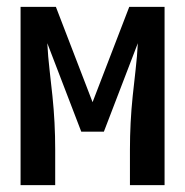

<svg xmlns="http://www.w3.org/2000/svg" viewBox="-20 -540 540 560"><path d="M40 0V-520H143L250 -242L357 -520H460V0H359V-104Q359 -143 361 -182Q363 -221 367 -259.5Q371 -298 375.5 -336.5Q380 -375 382 -414L283 -156H217L118 -414Q120 -375 124.5 -336.5Q129 -298 133 -259.5Q137 -221 139 -182Q141 -143 141 -104V0Z"/></svg>

Font: Iosevka SS04 Semibold
Style: Regular
Weight: 600
Monospace: yes
Designer: Belleve Invis
Foundry: Belleve Invis
Version: Version 19.0.0; ttfautohint (v1.8.4)